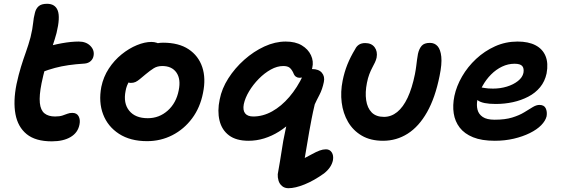

<svg xmlns="http://www.w3.org/2000/svg" viewBox="-20 -732 2962 1012"><path d="M253 13Q167 13 120.5 -25Q74 -63 61.5 -130.5Q49 -198 67 -288Q78 -339 90.5 -379.5Q103 -420 116.5 -457.5Q130 -495 141 -536Q152 -582 154.5 -610Q157 -638 164 -664Q169 -686 183.5 -699Q198 -712 228 -712Q271 -712 284.5 -676Q298 -640 278 -558Q269 -525 259 -495.5Q249 -466 238 -435.5Q227 -405 217.5 -370.5Q208 -336 199 -293Q186 -228 190 -189.5Q194 -151 214.5 -134.5Q235 -118 270 -118Q294 -118 309 -123Q324 -128 335.5 -132.5Q347 -137 361 -137Q385 -137 394.5 -119Q404 -101 399 -76Q391 -33 352.5 -10Q314 13 253 13ZM199 -351Q160 -336 143 -351.5Q126 -367 132 -397Q138 -423 152.5 -444Q167 -465 214 -481Q256 -495 305.5 -504Q355 -513 395 -513Q434 -513 456.5 -490Q479 -467 473 -437Q470 -421 458 -410Q446 -399 427 -397Q379 -394 341 -388.5Q303 -383 269.5 -374Q236 -365 199 -351Z M755 12Q667 12 607.5 -26.5Q548 -65 523.5 -129.5Q499 -194 514 -274Q525 -327 553.5 -370.5Q582 -414 621 -445.5Q660 -477 701.5 -494Q743 -511 778 -511Q793 -511 806.5 -506.5Q820 -502 828 -492Q836 -482 833 -465Q826 -435 809 -411.5Q792 -388 750 -373Q722 -362 699.5 -344.5Q677 -327 662 -304.5Q647 -282 642 -253Q629 -188 661 -148.5Q693 -109 759 -109Q819 -109 864 -149Q909 -189 922 -256Q934 -315 910 -349.5Q886 -384 835 -384Q809 -384 790 -372Q771 -360 747 -340Q729 -325 717 -315Q705 -305 694.5 -300Q684 -295 669 -295Q653 -295 640.5 -310Q628 -325 634 -358Q640 -385 660.5 -411.5Q681 -438 711 -459.5Q741 -481 774.5 -494Q808 -507 839 -507Q922 -507 974 -472.5Q1026 -438 1046 -378.5Q1066 -319 1050 -242Q1035 -165 992.5 -108Q950 -51 888.5 -19.5Q827 12 755 12Z M1500 260Q1480 260 1466.5 248.5Q1453 237 1448 220Q1443 203 1444 186Q1450 149 1455.5 119.5Q1461 90 1464.5 63.5Q1468 37 1473 10.5Q1478 -16 1484.5 -46Q1491 -76 1499 -113L1523 -96Q1488 -62 1450.5 -38.5Q1413 -15 1372.5 -2.5Q1332 10 1290 10Q1225 10 1187 -18.5Q1149 -47 1137 -97Q1125 -147 1138 -208Q1149 -265 1183.5 -319Q1218 -373 1267.5 -417Q1317 -461 1373.5 -487Q1430 -513 1486 -513Q1537 -513 1570.5 -493Q1604 -473 1619 -441Q1634 -409 1626 -375Q1623 -354 1602.5 -338Q1582 -322 1558 -322Q1548 -322 1539.5 -328Q1531 -334 1526 -348Q1517 -367 1506 -375.5Q1495 -384 1473 -384Q1441 -384 1407.5 -365.5Q1374 -347 1344 -316.5Q1314 -286 1293 -251Q1272 -216 1265 -183Q1259 -151 1272 -134.5Q1285 -118 1315 -118Q1366 -118 1414.5 -145Q1463 -172 1505 -221Q1547 -270 1578 -336Q1586 -351 1597.5 -359.5Q1609 -368 1625 -368Q1660 -368 1676.5 -348.5Q1693 -329 1687 -300Q1679 -261 1663.5 -231.5Q1648 -202 1639 -182Q1629 -140 1622.5 -106Q1616 -72 1610 -39Q1604 -6 1598 32Q1592 70 1583 120L1567 111Q1602 93 1624.5 80.5Q1647 68 1664.5 61.5Q1682 55 1698 55Q1718 55 1728.5 71Q1739 87 1735 112Q1731 132 1719 149.5Q1707 167 1688 182Q1635 220 1585.5 240Q1536 260 1500 260Z M1999 10Q1933 10 1887 -17Q1841 -44 1814.5 -89.5Q1788 -135 1781 -191.5Q1774 -248 1786 -307Q1795 -352 1811 -392Q1827 -432 1852 -473Q1859 -488 1872 -496.5Q1885 -505 1905 -505Q1938 -505 1954.5 -483Q1971 -461 1965 -428Q1962 -415 1956 -402.5Q1950 -390 1942 -375Q1934 -360 1926.5 -340.5Q1919 -321 1914 -295Q1904 -245 1910 -204Q1916 -163 1939 -139.5Q1962 -116 2004 -116Q2042 -116 2073.5 -141.5Q2105 -167 2128.5 -217Q2152 -267 2167 -341Q2172 -367 2174 -384.5Q2176 -402 2178 -416.5Q2180 -431 2183 -448Q2189 -475 2202.5 -490.5Q2216 -506 2246 -506Q2271 -506 2286.5 -488.5Q2302 -471 2306 -433Q2310 -395 2297 -332Q2274 -217 2231 -141Q2188 -65 2129 -27.5Q2070 10 1999 10Z M2588 10Q2519 10 2473.5 -8.5Q2428 -27 2403 -59.5Q2378 -92 2371.5 -134.5Q2365 -177 2375 -226Q2386 -278 2415.5 -329Q2445 -380 2489.5 -421.5Q2534 -463 2589.5 -488Q2645 -513 2708 -513Q2765 -513 2802.5 -493.5Q2840 -474 2855.5 -436.5Q2871 -399 2861 -345Q2852 -303 2827 -272.5Q2802 -242 2764.5 -222.5Q2727 -203 2683.5 -193.5Q2640 -184 2593 -184Q2524 -184 2498.5 -203Q2473 -222 2477 -244Q2479 -258 2487 -264.5Q2495 -271 2510 -271Q2521 -271 2536 -268Q2551 -265 2579 -265Q2617 -265 2651.5 -275.5Q2686 -286 2710 -305Q2734 -324 2739 -348Q2743 -372 2732.5 -384Q2722 -396 2692 -396Q2658 -396 2626.5 -381Q2595 -366 2568.5 -339.5Q2542 -313 2523 -278.5Q2504 -244 2496 -205Q2491 -177 2497 -153.5Q2503 -130 2524.5 -115.5Q2546 -101 2587 -101Q2642 -101 2679.5 -112.5Q2717 -124 2743 -140Q2769 -156 2788 -167.5Q2807 -179 2823 -179Q2848 -179 2856.5 -161Q2865 -143 2861 -119Q2855 -95 2832.5 -72Q2810 -49 2772.5 -30.5Q2735 -12 2688 -1Q2641 10 2588 10Z"/></svg>

Font: Shantell Sans SemiBold
Style: Italic
Weight: 600
Italic angle: -11°
Designer: Stephen Nixon, Anya Danilova, Shantell Martin
Foundry: Arrow Type
Version: Version 1.011;[c5ecc13dd]